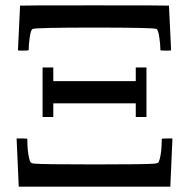

<svg xmlns="http://www.w3.org/2000/svg" viewBox="-20 -697 707 717"><path d="M47 -509 55 -676Q55 -677 333 -677Q611 -677 611 -676L619 -509Q619 -508 599 -508Q579 -508 579 -510Q579 -529 575 -557.5Q571 -586 564 -589Q550 -594 333 -594Q116 -594 102 -589Q95 -586 91 -557.5Q87 -529 87 -510Q87 -508 67 -508Q47 -508 47 -509ZM139 -260V-445H179V-394H487V-445H527V-260H487V-311H179V-260ZM50 0 42 -180H62Q82 -180 82 -178Q82 -133 89 -105Q92 -93 95 -90Q98 -87 108 -86Q136 -83 333 -83Q530 -83 558 -86Q568 -87 571 -90Q574 -93 577 -105Q584 -133 584 -178Q584 -180 604 -180H624L616 0Z"/></svg>

Font: MathJax_Main
Style: Regular
Weight: 400
Version: Version 1.1